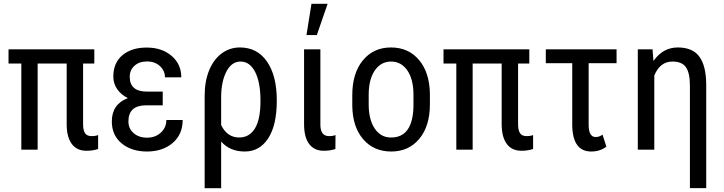

<svg xmlns="http://www.w3.org/2000/svg" viewBox="-20 -788 3810 1011"><path d="M476.6 -453.6H417.5V-134.3Q417.5 -102.1 427.7 -86.7Q438 -71.3 461.4 -71.3Q484.9 -71.3 496.6 -77.1V-3.4Q468.8 5.9 435.5 5.9Q384.3 5.9 357.9 -30.3Q331.5 -66.4 331.1 -131.8V-453.6H178.2V0H92.3V-453.6H24.9V-528.3H476.6Z M656.2 -148.4Q656.2 -111.3 683.6 -87.2Q710.9 -63 754.4 -63Q797.9 -63 826.9 -89.8Q856 -116.7 856 -156.2H941.9Q941.9 -80.1 889.2 -35.2Q836.4 9.8 754.4 9.8Q672.4 9.8 620.6 -33Q568.8 -75.7 568.8 -148.4Q568.8 -239.3 653.3 -271.5Q617.2 -289.1 596.9 -318.8Q576.7 -348.6 576.7 -384.3Q576.7 -457 624.5 -497.3Q672.4 -537.6 752.4 -537.6Q832.5 -537.6 883.5 -493.9Q934.6 -450.2 934.6 -380.9H848.6Q848.6 -415.5 822.3 -439.9Q795.9 -464.4 754.4 -464.4Q712.9 -464.4 688 -441.7Q663.1 -418.9 663.1 -383.8Q663.1 -305.7 753.4 -305.7H836.9V-233.4H746.1Q656.2 -231.9 656.2 -148.4Z M1239.7 -64Q1292.5 -64 1322 -111.1Q1351.6 -158.2 1351.6 -256.8Q1351.6 -355.5 1323.2 -409.7Q1294.9 -463.9 1247.1 -463.9Q1199.2 -463.9 1171.9 -410.6Q1144.5 -357.4 1144.5 -275.9V-129.4Q1176.3 -64 1239.7 -64ZM1243.2 -538.1Q1335 -538.1 1386.2 -463.4Q1437.5 -388.7 1437.5 -258.8Q1437.5 -128.9 1392.3 -59.6Q1347.2 9.8 1269 9.8Q1190.9 9.8 1144.5 -42.5V203.1H1057.6V-283.7Q1057.6 -359.9 1081.3 -417.7Q1105 -475.6 1147.5 -506.8Q1189.9 -538.1 1243.2 -538.1Z M1667 -528.3V-128.4Q1668.5 -71.3 1712.4 -71.3Q1734.9 -71.3 1746.6 -77.1L1746.1 -3.4Q1718.3 5.9 1685.1 5.9Q1634.8 5.9 1607.9 -29.8Q1581.1 -65.4 1581.1 -134.3V-528.3ZM1620.1 -768.1H1705.1L1648.4 -603.5H1593.8Z M1921.4 -238.8Q1921.4 -157.2 1953.6 -110.4Q1985.8 -63.5 2039.6 -64Q2153.8 -64 2157.2 -229V-288.6Q2157.2 -370.1 2125 -417Q2092.8 -463.9 2039.1 -463.9Q1985.8 -463.9 1953.6 -417Q1921.4 -370.1 1921.4 -289.1ZM1835 -288.6Q1835.4 -403.3 1891.1 -470.7Q1946.8 -538.1 2038.6 -538.1Q2130.4 -538.1 2186 -472.7Q2241.7 -407.2 2243.7 -294.4V-238.8Q2243.7 -124 2188 -57.1Q2132.3 9.8 2040 9.8Q1947.8 9.8 1892.1 -55.2Q1836.4 -120.1 1835 -231Z M2767.1 -453.6H2708V-134.3Q2708 -102.1 2718.3 -86.7Q2728.5 -71.3 2752 -71.3Q2775.4 -71.3 2787.1 -77.1V-3.4Q2759.3 5.9 2726.1 5.9Q2674.8 5.9 2648.4 -30.3Q2622.1 -66.4 2621.6 -131.8V-453.6H2468.8V0H2382.8V-453.6H2315.4V-528.3H2767.1Z M3226.6 -455.1H3079.6V-131.3Q3079.6 -66.4 3116.7 -66.4Q3135.7 -66.4 3152.8 -79.1L3172.9 -15.6Q3139.6 9.8 3092.8 9.8Q2996.1 9.8 2993.2 -126.5V-455.1H2854V-528.3H3226.6Z M3698.7 -344.2V202.6H3612.8V-337.4Q3612.8 -403.8 3592 -433.8Q3571.3 -463.9 3521 -463.9Q3455.6 -463.9 3425.3 -390.6V0H3338.4V-528.3H3416L3420.9 -466.8Q3470.7 -538.1 3548.8 -538.1Q3627 -538.1 3662.4 -490Q3697.8 -441.9 3698.7 -344.2Z"/></svg>

Font: RobotoCondensed-Regular
Style: Regular
Weight: 400
Designer: Google
Version: Version 2.001201; 2014